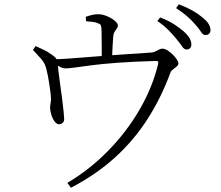

<svg xmlns="http://www.w3.org/2000/svg" viewBox="-20 -820 1040 904"><path d="M858 -587Q847 -587 837 -602Q827 -617 811 -636Q795 -656 774 -677.5Q753 -699 721 -721L734 -738Q773 -723 800 -705.5Q827 -688 845 -672Q864 -655 872.5 -640Q881 -625 881 -610Q881 -599 874.5 -593Q868 -587 858 -587ZM297 41Q402 -21 489.5 -110.5Q577 -200 637.5 -304.5Q698 -409 724 -517Q726 -528 724 -530.5Q722 -533 712 -533Q607 -530 533 -524.5Q459 -519 410 -512.5Q361 -506 332 -502Q303 -498 290 -498Q276 -498 263 -505Q250 -512 227 -524L226 -541Q256 -541 299.5 -544Q343 -547 391 -551Q439 -555 481 -558Q517 -561 557.5 -563.5Q598 -566 635 -568.5Q672 -571 696 -573Q705 -574 713.5 -578.5Q722 -583 729.5 -587Q737 -591 745 -591Q755 -591 767.5 -583.5Q780 -576 792 -564.5Q804 -553 812 -541Q820 -529 820 -522Q820 -514 812 -507Q804 -500 794.5 -493Q785 -486 782 -477Q739 -360 675 -260Q611 -160 522 -79Q433 2 314 64ZM260 -235Q248 -234 238 -247Q228 -260 222.5 -277.5Q217 -295 216 -308Q215 -317 217.5 -329.5Q220 -342 220 -355Q220 -367 217.5 -385.5Q215 -404 212 -424.5Q209 -445 205.5 -463Q202 -481 199 -492Q193 -521 174 -542.5Q155 -564 135 -585L148 -603Q168 -593 185.5 -585.5Q203 -578 217 -567Q238 -554 244.5 -544Q251 -534 252 -518Q252 -512 255 -486Q258 -460 263 -424.5Q268 -389 272.5 -354.5Q277 -320 279.5 -294.5Q282 -269 282 -264Q283 -250 276.5 -243Q270 -236 260 -235ZM459 -533Q459 -539 459 -557.5Q459 -576 459 -600Q459 -624 458.5 -646Q458 -668 458 -680Q457 -696 454.5 -701.5Q452 -707 440 -711Q431 -715 415.5 -717Q400 -719 385 -720L384 -741Q402 -747 415 -750Q428 -753 442 -753Q462 -753 483.5 -744Q505 -735 520 -722.5Q535 -710 535 -701Q535 -692 529.5 -685Q524 -678 519 -669.5Q514 -661 513 -646Q512 -631 510.5 -609.5Q509 -588 508.5 -567.5Q508 -547 508 -533ZM947 -655Q936 -655 926.5 -670Q917 -685 900 -704Q883 -724 862.5 -742Q842 -760 809 -782L822 -800Q860 -785 886.5 -770Q913 -755 932 -739Q953 -722 962 -707.5Q971 -693 971 -678Q971 -667 964.5 -661Q958 -655 947 -655Z"/></svg>

Font: Noto Serif JP ExtraLight Light
Style: Regular
Weight: 300
Version: Version 2.003-H1;hotconv 1.1.1;makeotfexe 2.6.0